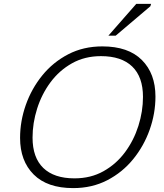

<svg xmlns="http://www.w3.org/2000/svg" viewBox="-20 -955 842 985"><path d="M777.5 -459.5Q777.5 -373.5 748 -290Q718.5 -206.5 663.5 -138.8Q608.5 -71 530.5 -30.5Q452.5 10 355.5 10Q222.5 10 152.8 -59.8Q83 -129.5 83 -247.5Q83 -333.5 112.5 -417Q142 -500.5 197 -568.2Q252 -636 330 -676.5Q408 -717 505 -717Q638 -717 707.8 -647.2Q777.5 -577.5 777.5 -459.5ZM147 -249Q147 -146.5 202.2 -93.2Q257.5 -40 362 -40Q446 -40 511.2 -76.8Q576.5 -113.5 621.5 -174.2Q666.5 -235 690 -309.2Q713.5 -383.5 713.5 -458Q713.5 -560.5 658.2 -613.8Q603 -667 498 -667Q414.5 -667 349.2 -630.2Q284 -593.5 239 -532.8Q194 -472 170.5 -397.8Q147 -323.5 147 -249ZM536 -772 679 -935H755L751.5 -923L573.5 -772Z"/></svg>

Font: Newsreader Caption Light
Style: Italic
Weight: 300
Italic angle: -17°
Designer: Hugues Gentile
Foundry: Production Type
Version: Version 1.001